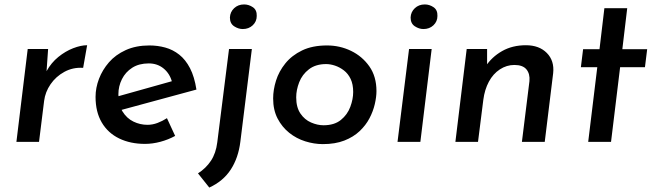

<svg xmlns="http://www.w3.org/2000/svg" viewBox="-20 -640 2948 866"><path d="M197 -419 190 -319Q211 -357 243 -383Q275 -409 310 -422.5Q345 -436 373 -436L355 -334Q309 -337 270.5 -316Q232 -295 208 -260Q184 -225 179 -185L156 0H54L105 -419Z M645 -77Q668 -77 690.5 -85.5Q713 -94 733 -107L770 -27Q739 -10 703.5 -0.5Q668 9 634 9Q568 9 517.5 -15.5Q467 -40 439 -87.5Q411 -135 411 -203Q411 -244 426.5 -284.5Q442 -325 471.5 -359Q501 -393 547 -414Q593 -435 654 -435Q691 -435 725.5 -425.5Q760 -416 788.5 -393.5Q817 -371 837 -332.5Q857 -294 866 -236L512 -140L496 -201L792 -284L756 -270Q746 -308 718 -331Q690 -354 651 -354Q607 -354 576.5 -334.5Q546 -315 530 -283Q514 -251 514 -215Q514 -167 533 -136.5Q552 -106 582 -91.5Q612 -77 645 -77Z M873 142Q909 119 931.5 85Q954 51 960 2L1013 -419H1116L1064 0Q1055 72 1021 124.5Q987 177 924 206ZM1017 -561Q1018 -586 1036 -603Q1054 -620 1081 -620Q1102 -620 1120.5 -607.5Q1139 -595 1138 -568Q1138 -543 1120 -526Q1102 -509 1075 -509Q1055 -509 1036 -521.5Q1017 -534 1017 -561Z M1436 10Q1397 10 1357 -2.5Q1317 -15 1284.5 -41Q1252 -67 1232 -105.5Q1212 -144 1212 -196Q1212 -235 1225 -276.5Q1238 -318 1267 -354Q1296 -390 1342.5 -412.5Q1389 -435 1455 -435Q1513 -435 1563.5 -410.5Q1614 -386 1646 -340.5Q1678 -295 1678 -229Q1678 -203 1670.5 -170.5Q1663 -138 1646.5 -106.5Q1630 -75 1602 -48.5Q1574 -22 1533 -6Q1492 10 1436 10ZM1439 -75Q1488 -75 1517.5 -99Q1547 -123 1560 -158Q1573 -193 1573 -225Q1573 -260 1561.5 -284Q1550 -308 1531 -322.5Q1512 -337 1491 -344Q1470 -351 1451 -351Q1404 -351 1373.5 -327.5Q1343 -304 1329.5 -269Q1316 -234 1316 -201Q1316 -156 1335 -128Q1354 -100 1383 -87.5Q1412 -75 1439 -75Z M1825 -419H1927L1876 0H1773ZM1832 -561Q1833 -586 1851 -603Q1869 -620 1896 -620Q1917 -620 1935.5 -607.5Q1954 -595 1953 -568Q1953 -543 1935 -526Q1917 -509 1890 -509Q1870 -509 1851 -521.5Q1832 -534 1832 -561Z M2177 -419V-326L2170 -340Q2198 -383 2244.5 -409.5Q2291 -436 2352 -436Q2412 -436 2446.5 -401Q2481 -366 2475 -310L2437 0H2334L2368 -274Q2371 -307 2354.5 -327Q2338 -347 2300 -347Q2265 -347 2234.5 -327Q2204 -307 2185 -271.5Q2166 -236 2160 -190L2136 0H2034L2085 -419Z M2706 -603H2809L2787 -418H2899L2889 -337H2777L2736 0H2633L2674 -337H2600L2610 -418H2684Z"/></svg>

Font: Josefin Sans Thin Medium
Style: Italic
Weight: 500
Italic angle: -7°
Version: Version 2.000